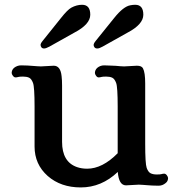

<svg xmlns="http://www.w3.org/2000/svg" viewBox="-20 -780 730 811"><path d="M29.3 0ZM477.5 -53.7Q408.7 11.7 321.3 11.7Q236.8 11.7 181.6 -36.6Q126 -85.9 126 -161.1V-330.1Q126 -412.1 119.4 -429.7Q112.8 -447.3 102.8 -451.9Q92.8 -456.5 77.4 -456.5Q62 -456.5 56.6 -454.8Q51.3 -453.1 45.4 -453.1Q39.6 -453.1 34.4 -460Q29.3 -466.8 29.3 -471.9Q29.3 -477.1 31.5 -482.7Q33.7 -488.3 39.1 -493.2Q52.7 -503.9 69.1 -503.9Q85.4 -503.9 96.2 -503.2Q106.9 -502.4 117.7 -501.7Q128.4 -501 137.9 -500.2Q147.5 -499.5 152.8 -499.5L207 -502.4Q235.8 -502.4 240.2 -458Q242.2 -441.9 242.2 -418.5V-180.7Q242.2 -96.2 305.2 -74.2Q324.7 -67.4 348.1 -67.4Q412.6 -67.4 477.1 -132.8V-329.6Q477.1 -412.6 470.5 -429.9Q463.9 -447.3 453.9 -451.9Q443.8 -456.5 428.5 -456.5Q413.1 -456.5 407.7 -454.8Q402.3 -453.1 396.5 -453.1Q390.6 -453.1 385.7 -460Q380.9 -466.8 380.9 -471.9Q380.9 -477.1 383.1 -482.7Q385.3 -488.3 390.6 -493.2Q403.3 -503.9 419.9 -503.9Q436.5 -503.9 447.3 -502.9L468.8 -502Q480 -501 489.5 -500.2Q499 -499.5 504.4 -499.5L558.1 -502.4Q578.6 -502.4 584 -491.2Q593.3 -473.6 593.3 -427.7V-172.9Q593.3 -88.4 599.6 -70.8Q606 -53.2 616.2 -48.1Q626.5 -43 642.1 -43Q657.7 -43 662.6 -44.7Q667.5 -46.4 673.6 -46.4Q679.7 -46.4 684.8 -39.6Q689.9 -32.7 689.9 -27.6Q689.9 -22.5 687.7 -16.8Q685.5 -11.2 679.7 -6.8Q666.5 4.4 649.9 4.4Q633.3 4.4 622.6 3.7Q611.8 2.9 601.1 2.2Q590.3 1.5 581.1 0.7Q571.8 0 565.9 0L512.2 2.9Q481.9 2.9 477.5 -53.7ZM551.3 -759.8Q585.4 -759.8 585.4 -717.8Q585.4 -677.2 518.6 -642.1L413.1 -583Q399.4 -575.2 391.1 -575.2Q382.8 -575.2 379.2 -580.1Q375.5 -585 375.5 -589.8Q375.5 -596.7 384.3 -607.4L461.9 -703.6Q501 -752.9 531.2 -757.8Q541 -759.8 551.3 -759.8ZM326.7 -759.8Q361.3 -759.8 361.3 -717.8Q361.3 -677.2 293.9 -642.1L188.5 -583Q173.8 -575.2 166.3 -575.2Q158.7 -575.2 155 -580.1Q151.4 -585 151.4 -589.8Q150.9 -596.2 160.2 -607.4L237.3 -703.6Q265.1 -738.8 281.2 -747.6Q303.7 -759.8 326.7 -759.8Z"/></svg>

Font: Stoke
Style: Regular
Weight: 400
Designer: Nicole Fally
Foundry: Nicole Fally
Version: Version 1.002